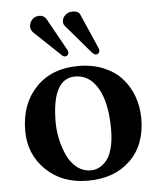

<svg xmlns="http://www.w3.org/2000/svg" viewBox="-50 -702 635 755"><g transform="rotate(-5 267.5 -324.0)"><path d="M252 -402.8Q160.2 -402.8 160.2 -229Q160.2 -198.7 167 -165.8Q173.8 -132.8 187.5 -101.6Q201.2 -70.3 225.8 -50Q250.5 -29.8 282.2 -29.8Q298.8 -29.8 314 -37.1Q329.1 -44.4 343.5 -60.8Q357.9 -77.1 366.5 -108.9Q375 -140.6 375 -184.1Q375 -287.6 342 -345.2Q309.1 -402.8 252 -402.8ZM38.1 -207Q38.1 -312.5 100.3 -377.7Q162.6 -442.9 268.1 -442.9Q323.2 -442.9 367.4 -424.6Q411.6 -406.2 439.5 -375Q467.3 -343.8 482.2 -303Q497.1 -262.2 497.1 -215.8Q497.1 -111.3 434.3 -50.8Q371.6 9.8 267.1 9.8Q165.5 9.8 101.8 -52.2Q38.1 -114.3 38.1 -207ZM92.8 -611.8Q92.8 -628.9 104 -640.9Q115.2 -652.8 132.8 -652.8Q150.9 -652.8 160.2 -637.2L231 -509.8Q233.9 -503.9 233.9 -499Q233.9 -492.7 229.5 -488.8Q225.1 -484.9 220.2 -484.9Q213.4 -484.9 207 -491.2L104 -588.9Q92.8 -600.1 92.8 -611.8ZM223.1 -622.1Q223.1 -635.7 235.1 -647Q247.1 -658.2 265.1 -658.2Q286.1 -658.2 293 -645L353 -507.8Q356 -500.5 356 -496.1Q356 -490.7 352.1 -486.3Q348.1 -481.9 341.8 -481.9Q334 -481.9 324.2 -493.2L228 -606Q223.1 -612.3 223.1 -622.1Z"/></g></svg>

Font: Common Serif SemiBold
Style: Regular
Weight: 600
Designer: Philipp H. Poll, Khaled Hosny
Foundry: Stefan Peev, Context Ltd.
Version: Version 1.026